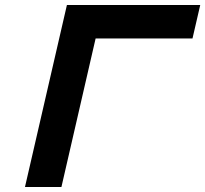

<svg xmlns="http://www.w3.org/2000/svg" viewBox="-20 -749 822 769"><path d="M751 -595H363L226 0H80L248 -729H782Z"/></svg>

Font: Miedinger
Style: Bold-Italic
Weight: 700
Italic angle: -13°
Version: Version 001.000